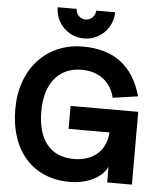

<svg xmlns="http://www.w3.org/2000/svg" viewBox="-62 -991 871 1059"><g transform="rotate(5 373.5 -462.0)"><path d="M373 -780C402 -780 428.5 -787 453 -801.5C501.5 -829.5 532 -881 532 -939H427C427 -909 403 -885 373 -885C343 -885 319 -909 319 -939H214C214 -910 221 -883.5 235.5 -859C263.5 -810.5 315 -780 373 -780ZM570 0H707V-403H332.5V-276H559C552 -165.5 472.5 -113 376.5 -113C243 -113 174 -203.5 174 -360C174 -516 250.5 -607 377 -607C472 -607 539.5 -554.5 559.5 -468L698.5 -488C652.5 -652.5 545 -735 372.5 -735C170.5 -735 30 -583 30 -360C30 -123.5 164.5 15 362.5 15C458 15 539 -23.5 570 -86.5Z"/></g></svg>

Font: Vela Sans ExtBd
Style: Regular
Weight: 800
Designer: Principal design: Mikhail Sharanda - project Manrope.
Design modification: Ravid Balaliev
Foundry: Mikhail Sharanda
Version: Version 1.001